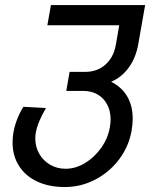

<svg xmlns="http://www.w3.org/2000/svg" viewBox="-20 -570 640 756"><path d="M29.5 -9Q29.5 -30 33 -49.5Q42.5 -101 72 -149.5L161 -144.5Q128.5 -89.5 121 -47.5Q119 -37 119 -24Q119 8.5 134.5 35.5Q150 62.5 177.2 78.5Q204.5 94.5 238.5 94.5Q277.5 94.5 314.8 72Q352 49.5 378.5 12Q405 -25.5 412.5 -68.5Q415.5 -84.5 415.5 -99.5Q415.5 -132.5 402.2 -158Q389 -183.5 364.8 -197.8Q340.5 -212 308 -212H241L254 -287H316Q363 -287 395.2 -315.8Q427.5 -344.5 436 -393L449.5 -470.5H166.5L180.5 -550H551.5L524.5 -396.5Q515 -342.5 487 -304Q459 -265.5 417.5 -248Q459 -227.5 480.8 -190.5Q502.5 -153.5 502.5 -102.5Q502.5 -80 498 -54.5Q487 7 448.8 57.8Q410.5 108.5 354.2 137.5Q298 166.5 235.5 166.5Q173 166.5 126.5 144.8Q80 123 54.8 83.2Q29.5 43.5 29.5 -9Z"/></svg>

Font: JuliaMono Italic
Style: Regular
Weight: 400
Italic angle: -9°
Monospace: yes
Designer: cormullion
Foundry: corm
Version: Version 0.049; ttfautohint (v1.8.4)